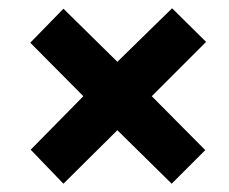

<svg xmlns="http://www.w3.org/2000/svg" viewBox="-20 -585 553 463"><path d="M395 -565 477 -484 346 -353 475 -223 394 -142 263 -271 133 -142 54 -224 181 -353 53 -482 133 -564 263 -436Z"/></svg>

Font: Noto Sans Condensed ExtraBold
Style: Italic
Weight: 800
Width: 3
Italic angle: -12°
Designer: Monotype Design Team
Foundry: Monotype Imaging Inc.
Version: Version 2.013; ttfautohint (v1.8.4.7-5d5b)